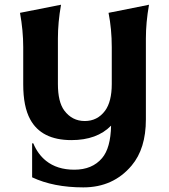

<svg xmlns="http://www.w3.org/2000/svg" viewBox="-20 -582 714 811"><path d="M281.7 9.8Q154.8 9.8 107.4 -78.1Q78.1 -131.8 78.1 -225.6V-383.3Q78.1 -452.6 64.5 -527.8L237.8 -562Q224.6 -487.8 224.6 -419.4V-227.5Q224.6 -151.4 251.5 -115.2Q284.7 -70.8 337.9 -70.8Q391.6 -70.8 423.8 -114.3Q452.1 -152.8 452.1 -227.5V-383.3Q452.1 -458.5 438.5 -527.8L609.4 -562Q596.2 -487.3 596.2 -419.4V-77.6Q596.2 45.9 536.1 117.2Q458.5 209.5 332 209.5Q206.1 209.5 115.7 167V23.4H120.6Q139.6 69.3 174.3 97.2Q221.2 134.8 293.9 134.8Q369.6 134.8 411.1 85.9Q447.3 43.5 449.2 -51.3Q389.6 9.8 281.7 9.8Z"/></svg>

Font: Classica
Style: Bold
Weight: 700
Designer: Wojciech Kalinowski "wmk69" (wmk69@o2.pl)
Foundry: Wojciech Kalinowski "wmk69" (wmk69@o2.pl)
Version: Version 2.1.1; 2021-05-14